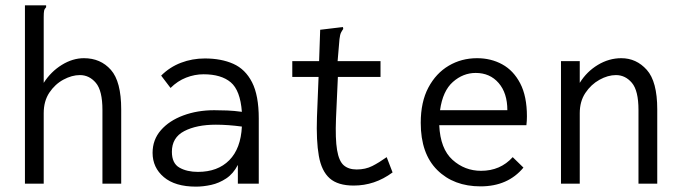

<svg xmlns="http://www.w3.org/2000/svg" viewBox="-20 -685 2540 716"><path d="M73 -665H152V-658Q146 -652 144.5 -645Q143 -638 143 -621V-376Q170 -418 210.5 -443Q251 -468 293 -468Q355 -468 393.5 -424.5Q432 -381 432 -277V0H362V-275Q362 -347 337.5 -376Q313 -405 278 -405Q248 -405 216.5 -388Q185 -371 164 -339.5Q143 -308 143 -263V0H73Z M711 11Q633 11 591 -24.5Q549 -60 549 -115Q549 -164 580 -199.5Q611 -235 663.5 -254.5Q716 -274 779 -274Q802 -274 827.5 -273Q853 -272 882 -268Q876 -348 840.5 -378Q805 -408 739 -408Q706 -408 674 -395.5Q642 -383 616 -357L581 -403Q613 -435 655 -451Q697 -467 744 -467Q805 -467 850 -447Q895 -427 920 -378Q945 -329 945 -243V0H867V-70Q850 -37 823.5 -19.5Q797 -2 767.5 4.5Q738 11 711 11ZM621 -119Q621 -76 649 -60Q677 -44 718 -44Q792 -44 835 -87.5Q878 -131 882 -213Q830 -220 785 -220Q713 -220 667 -196Q621 -172 621 -119Z M1299 7Q1240 7 1209.5 -20Q1179 -47 1169 -103.5Q1159 -160 1162 -248L1168 -398H1070V-457H1170L1174 -574L1249 -583L1259 -584L1260 -577Q1255 -570 1251.5 -563Q1248 -556 1246 -539L1239 -457H1399V-398H1240L1233 -243Q1230 -167 1237 -125.5Q1244 -84 1262 -68.5Q1280 -53 1310 -53Q1343 -53 1368.5 -66Q1394 -79 1422 -99L1444 -42Q1410 -17 1374 -5Q1338 7 1299 7Z M1772 10Q1672 10 1610.5 -51Q1549 -112 1549 -227Q1549 -305 1577.5 -358.5Q1606 -412 1653.5 -440Q1701 -468 1759 -468Q1811 -468 1853 -445Q1895 -422 1920 -374Q1945 -326 1945 -251Q1945 -243 1944.5 -234.5Q1944 -226 1943 -218H1618Q1622 -130 1667.5 -89Q1713 -48 1774 -48Q1846 -48 1892 -99L1932 -60Q1874 10 1772 10ZM1621 -274H1872Q1872 -338 1839.5 -375.5Q1807 -413 1754 -413Q1707 -413 1669 -379.5Q1631 -346 1621 -274Z M2072 0V-457H2142V-376Q2168 -418 2209.5 -443Q2251 -468 2297 -468Q2353 -468 2392 -424.5Q2431 -381 2431 -277V0H2361V-275Q2361 -347 2336.5 -376Q2312 -405 2277 -405Q2247 -405 2215.5 -387.5Q2184 -370 2163 -338.5Q2142 -307 2142 -263V0Z"/></svg>

Font: Inconsolata Nerd Font Mono
Style: Regular
Weight: 400
Monospace: yes
Designer: Raph Levien, Cyreal, Brenton Simpson
Foundry: Raph Levien, Cyreal, Google
Version: Version 3.000; ttfautohint (v1.8.3);Nerd Fonts 3.0.2